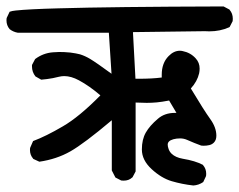

<svg xmlns="http://www.w3.org/2000/svg" viewBox="-30 -588 746 599"><path d="M573.2 -9.3Q538.1 -13.2 505.9 -22.7Q473.6 -32.2 443.1 -60.3Q412.6 -88.4 412.6 -121.6Q412.6 -152.8 424.8 -174.3Q437 -195.8 462.4 -217.3Q483.4 -235.8 515.6 -235.8Q518.1 -235.8 520.5 -235.8L497.6 -274.4Q474.6 -270 459.5 -268.6Q443.4 -267.1 427.7 -267.1Q412.1 -267.1 393.1 -268.1V-53.2L383.3 -34.7L382.3 -34.2Q372.1 -24.4 355.5 -24.4Q352.5 -24.4 348.1 -24.9L330.1 -34.2L318.8 -56.2V-212.9Q232.4 -140.1 189.5 -115.7Q146.5 -91.3 92.8 -83.5L73.7 -92.3L73.2 -93.3Q63.5 -104.5 63.5 -120.1Q63.5 -126.5 64.5 -127.9L73.2 -147.9Q113.8 -163.1 166 -193.8Q216.8 -223.1 283.2 -290.5Q249 -319.8 216.3 -337.4Q191.9 -350.6 170.4 -350.6Q162.1 -350.6 153.3 -348.4Q144.5 -346.2 134.8 -344.2Q116.2 -340.8 98.6 -339.4L80.6 -349.6Q69.8 -363.3 69.8 -380.4Q69.8 -382.3 69.8 -385.3L79.6 -403.8Q104.5 -422.4 134.8 -424.8Q147 -425.8 154.3 -425.8Q161.6 -425.8 169.9 -425.5Q178.2 -425.3 189 -424.1Q199.7 -422.9 206.5 -421.4Q213.4 -419.9 219.7 -418.5Q235.4 -413.6 251 -404.3Q272 -391.6 317.9 -357.9L309.6 -485.8H25.9Q11.2 -488.3 0 -497.1Q-9.8 -508.8 -9.8 -524.4Q-9.8 -530.8 -8.8 -532.7L0 -551.3Q7.8 -554.2 19 -555.2Q60.5 -559.6 152.8 -562Q318.8 -566.9 666 -567.9H667.5L686 -558.1L686.5 -557.1Q696.3 -545.9 696.3 -529.3Q696.3 -526.4 695.8 -522L686.5 -503.9L685.1 -502.9Q656.7 -490.2 623 -490.2Q616.2 -490.2 609.4 -490.7L384.8 -487.8L392.6 -342.3Q397.9 -342.3 403.3 -342.3Q444.8 -342.3 474.6 -346.2Q474.6 -350.6 474.6 -355Q474.6 -391.6 496.1 -413.1Q512.2 -429.7 531.2 -429.7Q535.2 -429.7 539.6 -428.7Q564.5 -423.8 580.6 -405.8Q592.8 -392.6 592.8 -374Q592.8 -366.7 591.3 -359.4Q585.4 -334 565.4 -312Q606.4 -243.7 625.7 -217Q645 -190.4 645 -164.6Q645 -150.9 637.2 -143.1Q631.3 -137.2 623 -135.3Q614.7 -133.3 605 -133.3Q599.1 -133.3 597.7 -133.8Q576.2 -141.6 554.2 -151.4Q543.5 -156.2 532 -156.2Q520.5 -156.2 511 -153.6Q501.5 -150.9 497.3 -146.7Q493.2 -142.6 493.2 -136.7Q493.2 -130.9 496.1 -122.8Q499 -114.7 505.4 -108.4Q517.6 -96.7 540 -92.8Q579.1 -86.4 603 -73.7L603.5 -72.8Q613.3 -61.5 613.3 -45.9Q613.3 -39.6 612.3 -37.6L604 -20Q589.8 -10.3 573.2 -9.3Z"/></svg>

Font: Bakudai
Style: Medium
Weight: 500
Version: Version 1.48